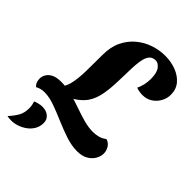

<svg xmlns="http://www.w3.org/2000/svg" viewBox="-329 -802 1244 1244"><g transform="rotate(45 293.0 -180.5)"><path d="M135 -29 77 -50Q108 -79 120 -127Q132 -175 133.5 -243.5Q135 -312 135 -401Q135 -472 160.5 -524.5Q186 -577 228 -612Q270 -647 321.5 -664.5Q373 -682 426 -682Q480 -682 526.5 -664.5Q573 -647 602 -613Q631 -579 631 -529Q631 -496 614.5 -465.5Q598 -435 569 -416Q540 -397 502 -397Q471 -397 444 -407Q454 -426 460.5 -454Q467 -482 467 -509Q467 -565 447.5 -591Q428 -617 404 -617Q378 -617 363.5 -602.5Q349 -588 342 -562.5Q335 -537 332.5 -503.5Q330 -470 329.5 -430Q329 -390 327 -346Q325 -279 316 -230Q307 -181 287 -145.5Q267 -110 230.5 -82Q194 -54 135 -29ZM19 321Q10 321 -2.5 320Q-15 319 -20 317Q11 283 27.5 253.5Q44 224 44 180Q44 167 41 152Q38 137 34 129Q42 124 62 119Q82 114 96 114Q134 114 156 133.5Q178 153 178 182Q178 216 162.5 242Q147 268 122.5 285.5Q98 303 70.5 312Q43 321 19 321ZM460 160Q409 160 353.5 141.5Q298 123 242.5 99Q187 75 135.5 56.5Q84 38 40 38Q23 38 7.5 42Q-8 46 -22 54Q-45 34 -45 -2Q-45 -22 -34 -41Q-23 -60 1.5 -73Q26 -86 69 -86Q119 -86 168 -73Q217 -60 264.5 -43Q312 -26 357.5 -13.5Q403 -1 444 -1Q469 -1 493 -7.5Q517 -14 539 -31Q566 -22 579.5 0.5Q593 23 593 48Q593 74 578 100Q563 126 533.5 143Q504 160 460 160Z"/></g></svg>

Font: Sansita Swashed Light ExtraBold
Style: Regular
Weight: 800
Version: Version 1.003